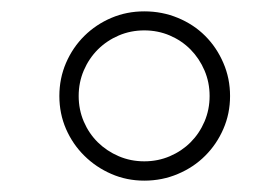

<svg xmlns="http://www.w3.org/2000/svg" viewBox="-20 -736 447 338"><path d="M84.5 -567Q84.5 -598 96.2 -625.2Q108 -652.5 128.5 -672.8Q149 -693 176 -704.5Q203 -716 234 -716Q265.5 -716 293.2 -704.5Q321 -693 341.2 -672.8Q361.5 -652.5 373.2 -625.2Q385 -598 385 -567Q385 -536 373.2 -509Q361.5 -482 341.2 -461.8Q321 -441.5 293.2 -429.8Q265.5 -418 234 -418Q203 -418 176 -429.8Q149 -441.5 128.5 -461.8Q108 -482 96.2 -509Q84.5 -536 84.5 -567ZM118.5 -567Q118.5 -543 127.5 -522Q136.5 -501 152.2 -485.5Q168 -470 189 -461Q210 -452 234 -452Q258 -452 279 -461Q300 -470 315.5 -485.5Q331 -501 340 -522Q349 -543 349 -567Q349 -591 340 -612Q331 -633 315.5 -648.8Q300 -664.5 279 -673.5Q258 -682.5 234 -682.5Q210 -682.5 189 -673.5Q168 -664.5 152.2 -648.8Q136.5 -633 127.5 -612Q118.5 -591 118.5 -567Z"/></svg>

Font: Lato 2
Style: Italic
Weight: 300
Italic angle: -7°
Designer: Lukasz Dziedzic with Adam Twardoch and Botio Nikoltchev
Foundry: tyPoland Lukasz Dziedzic
Version: Version 2.015; 2015-08-06; http://www.latofonts.com/